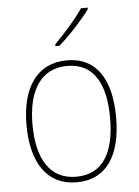

<svg xmlns="http://www.w3.org/2000/svg" viewBox="-54 -808 621 860"><g transform="rotate(-5 256.0 -377.5)"><path d="M373 -758V-765H343C312 -719 259 -659 214 -614V-606H232C280 -647 338 -711 373 -758ZM457 -264C457 -423 401 -538 259 -538C127 -538 54 -436 54 -265C54 -97 122 10 256 10C393 10 457 -97 457 -264ZM81 -265C81 -421 142 -513 259 -513C384 -513 430 -408 430 -264C430 -110 377 -15 256 -15C137 -15 81 -112 81 -265Z"/></g></svg>

Font: Noto Sans Thai Looped SemiCondensed Thin
Style: Regular
Weight: 100
Width: 4
Designer: Sasikarn Vongin, Ben Mitchell
Foundry: The Fontpad Ltd
Version: Version 1.001